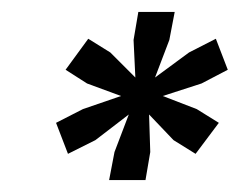

<svg xmlns="http://www.w3.org/2000/svg" viewBox="-20 -749 402 322"><path d="M163 -447H224L232 -494L230 -557L271 -514L308 -491L347 -543L310 -566L253 -588L318 -609L362 -632L342 -684L297 -661L240 -619L264 -682L273 -729H212L204 -682L207 -619L165 -661L128 -684L90 -632L126 -609L183 -588L119 -566L74 -543L94 -491L140 -514L196 -557L172 -494Z"/></svg>

Font: Mona Sans
Style: Bold Italic
Weight: 700
Italic angle: -11.7°
Designer: Deni Anggara
Foundry: GitHub
Version: Version 2.000;Glyphs 3.2.3 (3260)